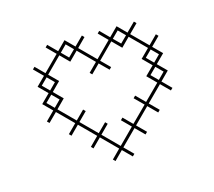

<svg xmlns="http://www.w3.org/2000/svg" viewBox="-53 -316 426 382"><g transform="rotate(-15 160.5 -124.5)"><path d="M75.7 -178.6 57.9 -196.4 89.3 -227.9 107.1 -210 125 -227.9 156.4 -196.4 138.6 -178.6 142.9 -174.3 160.7 -192.1 178.6 -174.3 182.9 -178.6 165 -196.4 196.4 -227.9 214.3 -210 232.1 -227.9 263.6 -196.4 245.7 -178.6 263.6 -160.7 245.7 -142.9 263.6 -125 232.1 -93.6 214.3 -111.4 210 -107.1 227.9 -89.3 196.4 -57.9 178.6 -75.7 174.3 -71.4 192.1 -53.6 160.7 -22.1 129.3 -53.6 147.1 -71.4 142.9 -75.7 125 -57.9 93.6 -89.3 111.4 -107.1 107.1 -111.4 89.3 -93.6 57.9 -125 75.7 -142.9 57.9 -160.7ZM31.4 -178.6 49.3 -160.7 31.4 -142.9 49.3 -125 31.4 -107.1 35.7 -102.9 53.6 -120.7 85 -89.3 67.1 -71.4 71.4 -67.1 89.3 -85 120.7 -53.6 102.9 -35.7 107.1 -31.4 125 -49.3 156.4 -17.9 138.6 0 142.9 4.3 160.7 -13.6 178.6 4.3 182.9 0 165 -17.9 196.4 -49.3 214.3 -31.4 218.6 -35.7 200.7 -53.6 232.1 -85 250 -67.1 254.3 -71.4 236.4 -89.3 267.9 -120.7 285.7 -102.9 290 -107.1 272.1 -125 290 -142.9 272.1 -160.7 290 -178.6 272.1 -196.4 290 -214.3 285.7 -218.6 267.9 -200.7 236.4 -232.1 254.3 -250 250 -254.3 232.1 -236.4 214.3 -254.3 196.4 -236.4 178.6 -254.3 174.3 -250 192.1 -232.1 160.7 -200.7 129.3 -232.1 147.1 -250 142.9 -254.3 125 -236.4 107.1 -254.3 89.3 -236.4 71.4 -254.3 67.1 -250 85 -232.1 53.6 -200.7 35.7 -218.6 31.4 -214.3 49.3 -196.4ZM40 -142.9 53.6 -156.4 67.1 -142.9 53.6 -129.3ZM40 -178.6 53.6 -192.1 67.1 -178.6 53.6 -165ZM93.6 -232.1 107.1 -245.7 120.7 -232.1 107.1 -218.6ZM200.7 -232.1 214.3 -245.7 227.9 -232.1 214.3 -218.6ZM254.3 -142.9 267.9 -156.4 281.4 -142.9 267.9 -129.3ZM254.3 -178.6 267.9 -192.1 281.4 -178.6 267.9 -165Z"/></g></svg>

Font: Gossip Icons Low Cross Stitch
Style: Regular
Weight: 300
Designer: Deborah Khodanovich
Version: Version 1.001;Glyphs 3.3.1 (3343)